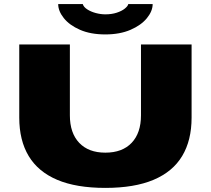

<svg xmlns="http://www.w3.org/2000/svg" viewBox="-20 -905 1029 937"><path d="M494 12Q352 12 259 -27.5Q166 -67 120 -143.5Q74 -220 74 -331V-688H321V-342Q321 -256 366.5 -208Q412 -160 494 -160Q577 -160 622.5 -208Q668 -256 668 -342V-688H915V-331Q915 -220 869 -143.5Q823 -67 729.5 -27.5Q636 12 494 12ZM494 -737Q422 -737 370.5 -759.5Q319 -782 291.5 -816.5Q264 -851 264 -885H384Q388 -871 405.5 -859.5Q423 -848 447 -841.5Q471 -835 494 -835Q525 -835 549.5 -843Q574 -851 589 -863Q604 -875 606 -885H725Q725 -851 697 -816.5Q669 -782 617 -759.5Q565 -737 494 -737Z"/></svg>

Font: Archivo Expanded Black
Style: Regular
Weight: 900
Width: 7
Designer: Hector Gatti
Foundry: Omnibus-Type
Version: Version 2.001